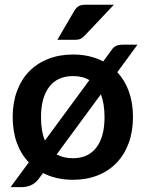

<svg xmlns="http://www.w3.org/2000/svg" viewBox="-20 -751 615 810"><path d="M219 -99.5Q248.5 -83.5 288 -83.5Q352 -83.5 386.5 -128.5Q421 -173.5 421 -256.5Q421 -286 417 -310Q413 -334 405.5 -353ZM357 -413Q329 -430 288 -430Q222.5 -430 187.8 -384.8Q153 -339.5 153 -256.5Q153 -197 169.5 -158ZM475 -446.5Q506.5 -412.5 523.8 -364.8Q541 -317 541 -257.5Q541 -196.5 523 -147.5Q505 -98.5 471.8 -64Q438.5 -29.5 391.8 -11Q345 7.5 288 7.5Q252 7.5 220.2 0.2Q188.5 -7 161.5 -21L144 2.5Q137 12.5 128.2 19.5Q119.5 26.5 109.8 30.8Q100 35 89.5 36.8Q79 38.5 69.5 38.5H24.5L101.5 -66Q68.5 -100.5 51 -148.8Q33.5 -197 33.5 -257.5Q33.5 -318 51.8 -367Q70 -416 103.2 -450Q136.5 -484 183.5 -502.5Q230.5 -521 288 -521Q360 -521 415.5 -492L443 -529.5Q449 -538.5 454.2 -545Q459.5 -551.5 465.8 -555.2Q472 -559 480 -560.8Q488 -562.5 499 -562.5H560ZM460.5 -731 337 -600.5Q327.5 -590.5 318.8 -586.8Q310 -583 296 -583H222L293 -704.5Q300.5 -717.5 310.5 -724.2Q320.5 -731 340.5 -731Z"/></svg>

Font: Lato 2
Style: Bold
Weight: 700
Designer: Lukasz Dziedzic with Adam Twardoch and Botio Nikoltchev
Foundry: tyPoland Lukasz Dziedzic
Version: Version 2.015; 2015-08-06; http://www.latofonts.com/